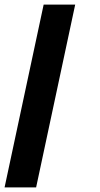

<svg xmlns="http://www.w3.org/2000/svg" viewBox="-20 -820 438 840"><path d="M309 -800H171L0 0H138Z"/></svg>

Font: MintSans
Style: Bold
Weight: 700
Version: Version 2.0